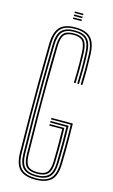

<svg xmlns="http://www.w3.org/2000/svg" viewBox="-134 -934 584 990"><g transform="rotate(15 157.5 -439.0)"><path d="M162.5 6Q104.2 6 78.2 -20.6Q52.2 -47.2 51 -108.8Q49.5 -206.2 48.9 -300.6Q48.2 -395 48.9 -491.1Q49.5 -587.2 51.2 -690.2Q52.5 -749.2 77 -777.6Q101.5 -806 161.8 -806Q215.5 -806 242.2 -780.5Q269 -755 271.5 -692Q273 -652.8 273.1 -612.6Q273.2 -572.5 271.5 -528.2H262.5Q263.8 -565 264 -605.8Q264.2 -646.5 262.5 -691.5Q260.2 -750.2 236.1 -774.1Q212 -798 161.8 -798Q106.2 -798 83.9 -771.9Q61.5 -745.8 60.5 -690Q58.8 -590 58 -494.4Q57.2 -398.8 57.9 -303.2Q58.5 -207.8 60.2 -108.5Q61.2 -48.5 86.4 -25.2Q111.5 -2 162.5 -2Q215.5 -2 240.1 -26.1Q264.8 -50.2 266 -108.5Q267.2 -154.5 267.5 -192.1Q267.8 -229.8 267.5 -260.5Q267.2 -291.2 266.5 -315.2H161.2V-323.5H275.5Q276.2 -289.8 276.6 -237.9Q277 -186 275.2 -108.2Q273.8 -44.5 245.8 -19.2Q217.8 6 162.5 6ZM162.5 -9.8Q113.8 -9.8 92.1 -32.1Q70.5 -54.5 69.2 -108.5Q67.2 -207.2 66.5 -300.6Q65.8 -394 66.4 -489.2Q67 -584.5 69.2 -689.8Q70.5 -745.5 92.4 -767.9Q114.2 -790.2 161.8 -790.2Q208 -790.2 229.6 -768.2Q251.2 -746.2 253.2 -691.2Q255 -648.5 254.9 -608.2Q254.8 -568 253.2 -528.2H244.2Q245.8 -570 245.9 -609.1Q246 -648.2 244.2 -690.8Q242.5 -741.8 223 -762Q203.5 -782.2 161.8 -782.2Q119 -782.2 99.2 -761.8Q79.5 -741.2 78.5 -689.5Q76.2 -583.8 75.5 -488.1Q74.8 -392.5 75.6 -299.5Q76.5 -206.5 78.5 -108.8Q79.5 -59.5 98.6 -38.6Q117.8 -17.8 162.5 -17.8Q206.5 -17.8 226.6 -38.1Q246.8 -58.5 248 -109.2Q249.2 -165.5 249 -215.5Q248.8 -265.5 248 -298.5H161.2V-306.8H257.2Q258 -276 258.4 -228.1Q258.8 -180.2 257 -108.8Q255.8 -54.5 233.8 -32.1Q211.8 -9.8 162.5 -9.8ZM162.5 -25.8Q122.8 -25.8 105.6 -44Q88.5 -62.2 87.5 -109Q85.5 -208.2 84.8 -302Q84 -395.8 84.6 -490.9Q85.2 -586 87.5 -689.2Q88.8 -736 105.1 -755.1Q121.5 -774.2 161.8 -774.2Q199.8 -774.2 216.6 -755.6Q233.5 -737 235.2 -690.5Q236.8 -647 236.8 -609.4Q236.8 -571.8 235.2 -528.2H226Q227 -556.5 227.4 -582.5Q227.8 -608.5 227.5 -634.8Q227.2 -661 226 -689.5Q224.2 -733.2 209.9 -749.8Q195.5 -766.2 161.8 -766.2Q126.8 -766.2 112.1 -749.5Q97.5 -732.8 96.5 -689Q94.5 -586.2 93.8 -492Q93 -397.8 93.8 -304.2Q94.5 -210.8 96.5 -109.2Q97.5 -67.2 112.1 -50.5Q126.8 -33.8 162.5 -33.8Q199.2 -33.8 214.2 -50.5Q229.2 -67.2 230.2 -109.5Q231.5 -165.8 231.1 -208.9Q230.8 -252 230 -282H161.2V-290.2H239.2Q240 -264.8 240.4 -218.8Q240.8 -172.8 239.2 -109.5Q238.5 -63 220.9 -44.4Q203.2 -25.8 162.5 -25.8ZM136.5 -876.8V-884.5H182V-876.8ZM136.5 -845V-853H182V-845ZM136.5 -860.8V-868.8H182V-860.8Z"/></g></svg>

Font: Big Shoulders Inline Display Thin Light
Style: Regular
Weight: 300
Version: Version 2.002